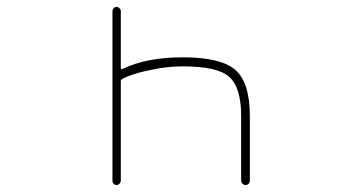

<svg xmlns="http://www.w3.org/2000/svg" viewBox="-20 -564 1040 561"><path d="M684.6 -36.1V-225.6Q684.6 -308.6 649.4 -339.8Q615.2 -370.1 513.7 -370.1Q465.8 -370.1 414.1 -358.4Q363.3 -347.7 336.9 -333Q333 -331.1 333 -327.1V-36.1Q333 -31.2 329.1 -27.3Q325.2 -23.4 320.3 -23.4Q315.4 -23.4 312 -27.3Q308.6 -31.2 308.6 -36.1V-531.2Q308.6 -536.1 312 -540Q315.4 -543.9 320.3 -543.9Q325.2 -543.9 329.1 -540Q333 -536.1 333 -531.2V-364.3Q333 -360.4 336.9 -362.3L339.8 -363.3Q409.2 -396.5 513.7 -396.5Q626 -396.5 668 -359.4Q710 -322.3 710 -225.6V-36.1Q710 -31.2 706.5 -27.3Q703.1 -23.4 697.8 -23.4Q692.4 -23.4 688.5 -27.3Q684.6 -31.2 684.6 -36.1Z"/></svg>

Font: Rounded Mgen+ 1mn thin
Style: Regular
Weight: 100
Designer: [Source Han Sans]
Ryoko NISHIZUKA  (kana & ideographs); Paul D. Hunt (Latin, Greek & Cyrillic); Wenlong ZHANG  (bopomofo
Version: Version 1.059.20150602